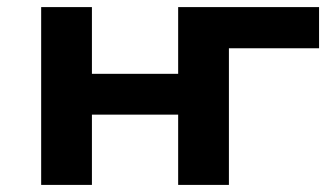

<svg xmlns="http://www.w3.org/2000/svg" viewBox="-20 -521 944 541"><path d="M96 0V-501H239V-313H482V-501H879V-385H625V0H482V-198H239V0Z"/></svg>

Font: Nunito Sans 7pt SemiExpanded
Style: Bold
Weight: 700
Width: 6
Designer: Vernon Adams
Foundry: Vernon Adams
Version: Version 3.101;gftools[0.9.27]